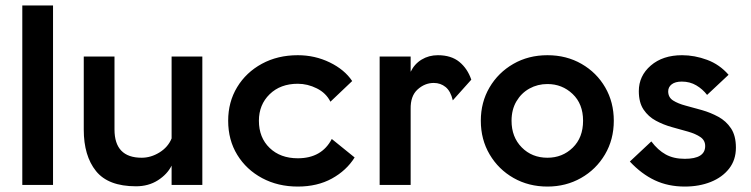

<svg xmlns="http://www.w3.org/2000/svg" viewBox="-20 -680 2761 706"><path d="M62 0V-660H175V0Z M724 -472V0H611V-71Q595 -39 560.5 -17Q526 5 480 5Q378 5 333 -51Q288 -107 288 -203V-472H401V-204Q401 -100 501 -100Q535 -100 566.5 -119.5Q598 -139 611 -171V-472Z M1075 6Q1002 6 944 -25Q886 -56 852.5 -110.5Q819 -165 819 -236Q819 -305 852 -359.5Q885 -414 943 -445.5Q1001 -477 1075 -477Q1138 -477 1192.5 -450.5Q1247 -424 1275 -382L1195 -306Q1179 -338 1145 -355Q1111 -372 1075 -372Q1011 -372 971.5 -333.5Q932 -295 932 -236Q932 -174 971.5 -136Q1011 -98 1075 -98Q1163 -98 1200 -169L1284 -101Q1254 -53 1200.5 -23.5Q1147 6 1075 6Z M1376 0V-472H1490V-416Q1504 -445 1530.5 -461Q1557 -477 1590 -477Q1639 -477 1669 -452.5Q1699 -428 1713 -387L1645 -311Q1637 -345 1618.5 -360Q1600 -375 1575 -375Q1542 -375 1515.5 -351Q1489 -327 1490 -279V0Z M1993 6Q1924 6 1868.5 -25.5Q1813 -57 1780.5 -112Q1748 -167 1748 -236Q1748 -304 1780 -358.5Q1812 -413 1867.5 -445Q1923 -477 1993 -477Q2063 -477 2118.5 -445Q2174 -413 2205.5 -358.5Q2237 -304 2237 -236Q2237 -167 2204.5 -112Q2172 -57 2116.5 -25.5Q2061 6 1993 6ZM1993 -100Q2048 -100 2086 -137Q2124 -174 2124 -236Q2124 -298 2085.5 -334.5Q2047 -371 1993 -371Q1957 -371 1927 -354.5Q1897 -338 1879 -307.5Q1861 -277 1861 -236Q1861 -176 1898.5 -138Q1936 -100 1993 -100Z M2498 6Q2437 6 2388 -17Q2339 -40 2296 -86L2375 -160Q2399 -128 2428 -112Q2457 -96 2498 -96Q2573 -96 2573 -143Q2573 -164 2555.5 -176Q2538 -188 2510 -196Q2482 -204 2451 -212.5Q2420 -221 2392 -236Q2364 -251 2346.5 -277Q2329 -303 2329 -345Q2329 -401 2373 -439Q2417 -477 2488 -477Q2534 -477 2580 -460Q2626 -443 2659 -405L2580 -331Q2564 -352 2540.5 -366Q2517 -380 2487 -380Q2463 -380 2450 -370Q2437 -360 2437 -344Q2437 -322 2455 -310.5Q2473 -299 2501.5 -291.5Q2530 -284 2561.5 -275Q2593 -266 2621.5 -250.5Q2650 -235 2668 -208Q2686 -181 2686 -137Q2686 -92 2661 -60Q2636 -28 2593.5 -11Q2551 6 2498 6Z"/></svg>

Font: Lil Grotesk Bold
Style: Regular
Weight: 700
Designer: Bastien Sozeau
Foundry: NBR — Bastien Sozeau
Version: Version 4.002; ttfautohint (v1.8.4.7-5d5b)